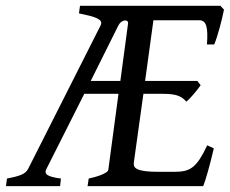

<svg xmlns="http://www.w3.org/2000/svg" viewBox="-38 -635 784 655"><path d="M398.9 -555.2Q399.4 -560.5 396 -563.2Q392.6 -565.9 387 -565.2Q381.3 -564.5 375.5 -560.1Q369.6 -555.7 365.2 -546.9L271.5 -358.9H372.6ZM691.4 -128.9Q686.5 -107.9 681.4 -87.9Q676.3 -67.9 671.4 -50.5Q666.5 -33.2 662.4 -20.3Q658.2 -7.3 655.3 0H260.7L264.6 -25.9Q295.4 -32.7 313 -40.8Q330.6 -48.8 331.5 -55.7L366.2 -314.9H249.5L120.6 -59.1Q112.8 -44.9 124.5 -37.6Q136.2 -30.3 169.9 -25.9L167 0H-17.6L-14.2 -25.9Q15.1 -31.2 33 -38.1Q50.8 -44.9 58.1 -59.1L305.2 -548.3Q309.1 -556.6 305.9 -562.3Q302.7 -567.9 293.2 -572.5Q283.7 -577.1 268.1 -581.1Q252.4 -585 231.4 -589.4L234.9 -615.2H713.9L726.1 -602.1Q723.6 -589.4 719.7 -573Q715.8 -556.6 711.2 -539.8Q706.5 -522.9 701.7 -507.8Q696.8 -492.7 692.9 -483.4H668Q671.4 -528.3 665.5 -547.1Q659.7 -565.9 642.1 -565.9H485.4L457 -358.9H635.3L646.5 -344.2Q641.6 -337.4 635.3 -329.3Q628.9 -321.3 622.3 -313.5Q615.7 -305.7 609.1 -298.8Q602.5 -292 597.7 -288.1Q586.4 -302.2 568.8 -308.6Q551.3 -314.9 519 -314.9H451.2L418.5 -80.1Q417.5 -72.8 420.2 -67.1Q422.9 -61.5 431.9 -57.4Q440.9 -53.2 458.7 -51Q476.6 -48.8 505.9 -48.8H557.1Q577.6 -48.8 592.5 -52.2Q607.4 -55.7 619.9 -65.4Q632.3 -75.2 643.8 -92.8Q655.3 -110.4 668.9 -139.2Z"/></svg>

Font: Gentium Book Basic
Style: Italic
Weight: 400
Italic angle: -8°
Designer: J. Victor Gaultney and Annie Olsen
Foundry: SIL International
Version: Version 1.102; 2013; Maintenance release